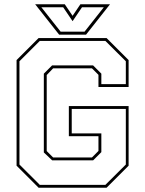

<svg xmlns="http://www.w3.org/2000/svg" viewBox="-20 -878 679 898"><path d="M160.5 0 57.5 -103V-597L160.5 -700H478.5L581.5 -597V-471H440.5V-528L410 -558.5H228.5L198.5 -527V-171.5L228.5 -141.5H410L440.5 -172V-241H302V-382H581.5V-103L478.5 0ZM166 -13.5H473L568.5 -108.5V-368.5H315.5V-254H454V-166.5L415.5 -128H224L185 -165V-533.5L223.5 -572H415.5L454 -533.5V-484.5H568.5V-591.5L473 -686.5H166L71 -591.5V-108.5ZM256.5 -716 144.5 -858H283L319.5 -804L356 -858H494.5L382.5 -716ZM263.5 -730H375.5L465.5 -844H363.5L319.5 -779L275.5 -844H173.5Z"/></svg>

Font: Tourney Thin
Style: Regular
Weight: 100
Designer: Tyler Finck
Foundry: Etcetera Type Co
Version: Version 1.015